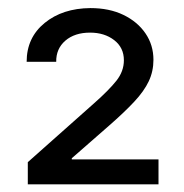

<svg xmlns="http://www.w3.org/2000/svg" viewBox="-20 -826 461 482"><path d="M49.8 -363.3V-418.9L215.8 -566.4Q253.4 -599.6 272.2 -623.3Q291 -647 291 -674.8Q291 -706.5 266.6 -725.3Q242.2 -744.1 206.1 -744.1Q167.5 -744.1 144 -723.9Q120.6 -703.6 121.1 -670.9H46.9Q46.9 -731.4 92 -768.3Q137.2 -805.2 207 -805.7Q254.4 -805.7 289.8 -788.6Q325.2 -771.5 345.2 -742.2Q365.2 -712.9 365.2 -675.8Q365.2 -647 353.5 -622.1Q341.8 -597.2 316.9 -570.6Q292 -543.9 252.9 -509.8L160.2 -428.7V-425.8H377.9V-363.3Z"/></svg>

Font: GitLab Sans
Style: Regular
Weight: 400
Designer: Rasmus Andersson
Foundry: Modifications by GitLab B.V., manufactured by rsms
Version: Version 4.000;git-c8fb6b7